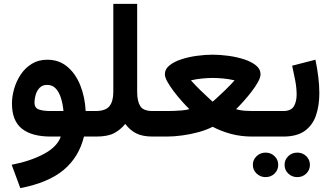

<svg xmlns="http://www.w3.org/2000/svg" viewBox="-20 -702 1703 987"><path d="M223.1 -395Q282.7 -395 325.4 -359.6Q368.2 -324.2 392.3 -264.4Q416.5 -204.6 420.4 -131.3H461.4V0H411.6Q385.7 106 307.1 171.6Q228.5 237.3 84.5 265.1L40 145Q135.7 126.5 204.8 89.8Q273.9 53.2 292.5 0H240.7Q143.6 0 92.5 -40.5Q41.5 -81.1 41.5 -169.9Q41.5 -206.1 52.7 -245.4Q64 -284.7 86.4 -318.6Q108.9 -352.5 143.1 -373.8Q177.2 -395 223.1 -395ZM239.3 -131.3H306.2Q303.2 -165.5 293.9 -196.3Q284.7 -227.1 267.3 -246.3Q250 -265.6 222.2 -265.6Q197.8 -265.6 183.3 -250.2Q168.9 -234.9 163.1 -213.6Q157.2 -192.4 157.2 -174.8Q157.2 -147.5 179.2 -139.4Q201.2 -131.3 239.3 -131.3Z M562.5 -230V-682.1H685.1V-229.5Q685.1 -182.1 700.9 -156.7Q716.8 -131.3 763.7 -131.3H779.3V0H764.6Q712.4 0 679.9 -16.6Q647.5 -33.2 624 -64.9Q598.6 -34.2 565.7 -17.1Q532.7 0 474.1 0H441.9V-131.3H471.2Q522.5 -131.3 542.5 -156Q562.5 -180.7 562.5 -230Z M1073.2 -420.9Q1111.8 -420.9 1154.5 -415Q1197.3 -409.2 1234.9 -397Q1272.5 -384.8 1295.9 -365.7Q1319.3 -346.7 1319.3 -320.3Q1319.3 -304.2 1306.4 -280.8Q1293.5 -257.3 1273.4 -231.2Q1253.4 -205.1 1231.9 -181.2Q1210.4 -157.2 1193.4 -140.6Q1215.8 -134.3 1236.8 -132.8Q1257.8 -131.3 1275.4 -131.3H1351.6V0H1275.9Q1219.7 0 1169.2 -13.2Q1118.7 -26.4 1073.2 -50.3Q1042 -34.2 1001.2 -22.9Q960.4 -11.7 917.7 -5.9Q875 0 836.9 0H759.8V-131.3H837.4Q849.6 -131.3 870.6 -131.8Q891.6 -132.3 914.3 -134.3Q937 -136.2 953.6 -141.1Q937 -157.2 915.5 -181.2Q894 -205.1 874 -231.4Q854 -257.8 840.8 -281.2Q827.6 -304.7 827.6 -320.3Q827.6 -346.7 851.1 -365.7Q874.5 -384.8 911.9 -397Q949.2 -409.2 991.9 -415Q1034.7 -420.9 1073.2 -420.9ZM1073.7 -301.3Q1049.8 -301.3 1020.8 -298.6Q991.7 -295.9 961.4 -289.1Q983.9 -263.7 1010 -238.3Q1036.1 -212.9 1054.7 -196Q1073.2 -179.2 1073.2 -179.2Q1073.2 -179.2 1092 -196Q1110.8 -212.9 1137.2 -238.3Q1163.6 -263.7 1186 -289.1Q1156.2 -295.9 1127 -298.6Q1097.7 -301.3 1073.7 -301.3Z M1436.5 0H1331.1V-131.3H1436.5Q1476.1 -131.3 1490.5 -155.3Q1504.9 -179.2 1504.9 -216.3Q1504.9 -249.5 1497.6 -288.3Q1490.2 -327.1 1481.9 -364.3L1601.6 -395Q1610.8 -350.6 1616.2 -306.9Q1621.6 -263.2 1621.6 -223.6Q1621.6 -159.7 1604.5 -109.1Q1587.4 -58.6 1546.9 -29.3Q1506.3 0 1436.5 0ZM1442.9 145.5Q1442.9 119.1 1461.9 100.8Q1481 82.5 1508.3 82.5Q1535.6 82.5 1554.4 100.8Q1573.2 119.1 1573.2 145.5Q1573.2 171.9 1554.4 190.2Q1535.6 208.5 1508.3 208.5Q1481 208.5 1461.9 190.2Q1442.9 171.9 1442.9 145.5ZM1279.8 145.5Q1279.8 119.1 1299.1 100.8Q1318.4 82.5 1345.2 82.5Q1372.6 82.5 1391.4 100.8Q1410.2 119.1 1410.2 145.5Q1410.2 171.9 1391.4 190.2Q1372.6 208.5 1345.2 208.5Q1318.4 208.5 1299.1 190.2Q1279.8 171.9 1279.8 145.5Z"/></svg>

Font: Vazirmatn RD UI
Style: Bold
Weight: 700
Designer: Saber Rastikerdar
Foundry: Saber Rastikerdar
Version: Version 33.003